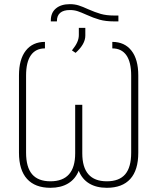

<svg xmlns="http://www.w3.org/2000/svg" viewBox="-20 -894 757 924"><path d="M549.8 -819.3V-791H530.3Q488.8 -791 459.2 -799.3Q429.7 -807.6 395.5 -823.2Q370.6 -834.5 353.8 -840.1Q336.9 -845.7 316.4 -845.7Q285.6 -845.7 269.8 -832.3Q253.9 -818.8 253.9 -793V-791H224.6V-795.9Q224.6 -833 249.3 -853.5Q273.9 -874 316.4 -874Q339.4 -874 358.6 -867.9Q377.9 -861.8 404.3 -849.6Q437.5 -835 464.8 -827.1Q492.2 -819.3 529.3 -819.3ZM359.4 -725.6V-759.8H390.6V-722.7Q390.6 -681.6 343.8 -639.6L326.2 -651.4Q343.8 -673.3 351.6 -690.7Q359.4 -708 359.4 -725.6ZM105.5 -530.3V-159.2Q105.5 -89.4 134.5 -55.4Q163.6 -21.5 222.7 -21.5Q341.8 -21.5 341.8 -156.2V-389.6H376V-156.2Q376 -21.5 494.1 -21.5Q553.7 -21.5 582.5 -55.2Q611.3 -88.9 611.3 -159.2V-530.3Q611.3 -595.2 588.1 -628.2Q564.9 -661.1 520.5 -661.1V-692.4Q579.6 -692.4 612.5 -650.4Q645.5 -608.4 645.5 -531.2V-159.2Q645.5 -75.2 606.9 -32.7Q568.4 9.8 494.1 9.8Q443.8 9.8 409.4 -11Q375 -31.7 358.9 -72.3Q342.3 -31.7 307.6 -11Q272.9 9.8 222.7 9.8Q148.9 9.8 110.1 -33Q71.3 -75.7 71.3 -159.2V-531.2Q71.3 -608.4 104.2 -650.4Q137.2 -692.4 196.3 -692.4V-661.1Q151.9 -661.1 128.7 -628.2Q105.5 -595.2 105.5 -530.3Z"/></svg>

Font: Pretendard Std Thin
Style: Regular
Weight: 100
Designer: Base glyphs from Inter by Rasmus Andersson; Hangeul glyphs from Noto Sans CJK(Source Han Sans) by Jang Soo-young and Kan
Foundry: Kil Hyung-jin
Version: Version 1.309